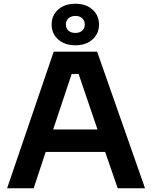

<svg xmlns="http://www.w3.org/2000/svg" viewBox="-20 -1006 813 1026"><path d="M267 -730H499L755 0H609L542 -194H224L160 0H18ZM501 -314 400 -611H363L264 -314ZM256 -875Q256 -924 291 -955Q326 -986 383 -986Q439 -986 474 -955Q509 -924 509 -875Q509 -826 474 -795Q439 -764 383 -764Q326 -764 291 -795Q256 -826 256 -875ZM433 -875Q433 -895 419.5 -908Q406 -921 383 -921Q360 -921 346 -908Q332 -895 332 -875Q332 -855 345.5 -842.5Q359 -830 383 -830Q406 -830 419.5 -842.5Q433 -855 433 -875Z"/></svg>

Font: Sora-SIA SemiBold
Style: Regular
Weight: 600
Designer: Jonathan Barnbrook, Julián Moncada
Foundry: Barnbrook Fonts
Version: Version 2.000